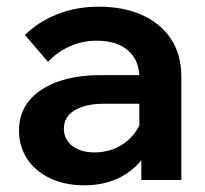

<svg xmlns="http://www.w3.org/2000/svg" viewBox="-20 -539 614 575"><path d="M523 0H403.2V-100.9L397.3 -117.3V-306.2Q397.3 -359 363.1 -388.1Q328.9 -417.1 270.1 -417.1Q226.5 -417.1 189.2 -400.4Q151.8 -383.7 123.7 -353.8L54.6 -434.3Q94.9 -474 151.9 -496.5Q208.9 -519 275.5 -519Q349.5 -519 405.1 -494.2Q460.7 -469.4 491.9 -422.6Q523 -375.9 523 -309.2ZM232.3 16Q174.4 16 130.1 -5.1Q85.8 -26.2 61.4 -63.1Q36.9 -99.9 36.9 -148.5Q36.9 -200.5 67.2 -237.4Q97.4 -274.2 152.5 -294.1Q207.5 -314 280.7 -314H409.7V-228.3H290.7Q237.1 -228.3 204.2 -209Q171.3 -189.7 171.3 -153.6Q171.3 -121.2 196.7 -101.9Q222.1 -82.6 262.6 -82.6Q301.8 -82.6 334.1 -99.2Q366.3 -115.7 386.3 -144.8Q406.3 -173.8 409.3 -210.8L447.2 -193.2Q447.2 -131.4 420.2 -84.1Q393.1 -36.8 344.5 -10.4Q295.8 16 232.3 16Z"/></svg>

Font: Wix Madefor Display
Style: Regular
Weight: 400
Designer: Dalton Maag Ltd
Foundry: Dalton Maag Ltd
Version: Version 3.100